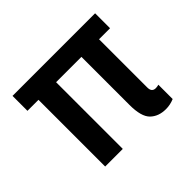

<svg xmlns="http://www.w3.org/2000/svg" viewBox="-126 -685 863 863"><g transform="rotate(-45 305.0 -254.0)"><path d="M40 -424V-519H565V-424H495V-117Q495 -88 520 -88Q529 -88 539 -91V0Q513 11 486 11Q439 11 411 -16.5Q383 -44 383 -118V-424H222V0H110V-424Z"/></g></svg>

Font: Radio Canada Medium
Style: Regular
Weight: 500
Designer: Charles Daoud, Etienne Aubert Bonn, Alexandre Saumier Demers, Jacques Le Bailly
Foundry: Radio-Canada
Version: Version 2.104; ttfautohint (v1.8.4.7-5d5b);gftools[0.9.28.de